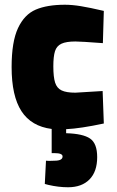

<svg xmlns="http://www.w3.org/2000/svg" viewBox="-20 -533 493 810"><path d="M259 12V29Q330 31 360 51.5Q390 72 390 130Q390 191 357.5 224Q325 257 267 257Q227 257 184 247L169 243L174 145Q186 146 196.5 145.5Q207 145 210 145Q244 145 244 127Q244 113 210 113H198V11Q112 0 70.5 -64Q29 -128 29 -250Q29 -357 56 -414.5Q83 -472 131 -492.5Q179 -513 254 -513Q284 -513 321 -507Q358 -501 418 -487L414 -351Q321 -358 298 -358Q259 -358 239 -348.5Q219 -339 212 -317Q205 -295 205 -253Q205 -208 212.5 -184.5Q220 -161 240 -151.5Q260 -142 298 -142L413 -149L418 -12Q320 9 259 12Z"/></svg>

Font: Cairo Black
Style: Regular
Weight: 900
Designer: Mohamed Gaber, the designers of Titillium
Foundry: Kief Type Foundry
Version: Version 2.009; ttfautohint (v1.5.33-1714) -l 8 -r 50 -G 200 